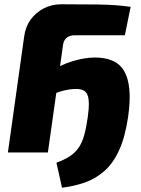

<svg xmlns="http://www.w3.org/2000/svg" viewBox="-20 -713 658 898"><path d="M270 165 244 48Q282 34 307 17.5Q332 1 348 -22.5Q364 -46 373.5 -79.5Q383 -113 390 -162Q396 -204 395.5 -230Q395 -256 388.5 -270.5Q382 -285 368.5 -291Q355 -297 335 -297Q321 -297 300.5 -294Q280 -291 255.5 -283Q231 -275 203 -260L215 -376Q261 -409 318.5 -426.5Q376 -444 424 -444Q472 -444 506.5 -429Q541 -414 560.5 -381Q580 -348 585 -295Q590 -242 579 -165Q565 -71 537 -10Q509 51 468 87Q427 123 377 140.5Q327 158 270 165ZM267 -693Q349 -693 435.5 -692Q522 -691 591 -681L564 -548H329Q306 -548 292 -536.5Q278 -525 275 -504L204 0H17L93 -542Q99 -588 123.5 -621.5Q148 -655 185 -674Q222 -693 267 -693Z"/></svg>

Font: Exo 2 ExtraBold
Style: Italic
Weight: 800
Italic angle: -8°
Designer: Natanael Gama
Foundry: Natanael Gama
Version: Version 2.010